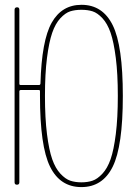

<svg xmlns="http://www.w3.org/2000/svg" viewBox="-20 -760 540 790"><path d="M360.8 -713.4Q340.8 -719.7 314.9 -719.7Q289.1 -719.7 269 -713.4Q249 -707 228.5 -685.1Q208 -663.1 194.8 -625Q181.6 -586.9 173.3 -521.5Q165 -456.1 165 -365.2Q165 -274.4 173.3 -208.5Q181.6 -142.6 194.8 -105Q208 -67.4 228.5 -45.4Q249 -23.4 269 -16.6Q289.1 -9.8 314.9 -9.8Q340.8 -9.8 360.8 -16.6Q380.9 -23.4 401.4 -45.4Q421.9 -67.4 435.1 -105Q448.2 -142.6 456.5 -208.5Q464.8 -274.4 464.8 -365.2Q464.8 -456.1 456.5 -521.5Q448.2 -586.9 435.1 -625Q421.9 -663.1 401.4 -685.1Q380.9 -707 360.8 -713.4ZM40 -9.8V-719.7Q40 -729.5 49.8 -730Q59.6 -730.5 59.6 -719.7V-415Q59.6 -410.2 65.4 -410.2H140.6Q145.5 -410.2 146.5 -416Q151.4 -593.8 192.9 -667Q234.4 -740.2 315.4 -740.2Q402.3 -740.2 443.8 -656.2Q485.4 -572.3 485.4 -365.2Q485.4 -158.2 443.8 -74.2Q402.3 9.8 314.9 9.8Q227.5 9.8 186 -74.2Q144.5 -158.2 144.5 -365.2V-384.8Q144.5 -389.6 139.6 -389.6H65.4Q60.5 -389.6 59.6 -384.8V-9.8Q59.6 0 49.8 0Q40 0 40 -9.8Z"/></svg>

Font: Rounded Mgen+ 1m thin
Style: Regular
Weight: 100
Designer: [Source Han Sans]
Ryoko NISHIZUKA  (kana & ideographs); Paul D. Hunt (Latin, Greek & Cyrillic); Wenlong ZHANG  (bopomofo
Version: Version 1.059.20150602